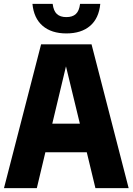

<svg xmlns="http://www.w3.org/2000/svg" viewBox="-22 -968 682 988"><path d="M-1.5 0 189.5 -740H449L640 0H469L424.5 -184.5H211.5L167.5 0ZM247 -331.5H389L317.5 -626.5ZM319.5 -796Q243 -796 197.5 -835Q152 -874 145 -948H249Q253.5 -911.5 270.8 -895.8Q288 -880 319.5 -880Q351 -880 368.2 -895.8Q385.5 -911.5 390 -948H494Q487 -874 441.8 -835Q396.5 -796 319.5 -796Z"/></svg>

Font: Encode Sans Condensed Condensed ExtraBold
Style: Regular
Weight: 800
Width: 3
Designer: Multiple Designers
Foundry: Impallari Type
Version: Version 3.000; ttfautohint (v1.8.3) -l 8 -r 50 -G 200 -x 14 